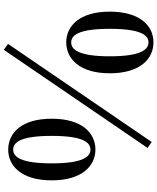

<svg xmlns="http://www.w3.org/2000/svg" viewBox="71 -862 824 1006"><g transform="rotate(90 483.0 -359.0)"><path d="M202 -294C287 -294 364 -363 364 -522C364 -683 287 -751 202 -751C117 -751 41 -683 41 -522C41 -363 117 -294 202 -294ZM202 -320C164 -320 131 -360 131 -522C131 -684 164 -725 202 -725C241 -725 275 -683 275 -522C275 -362 241 -320 202 -320ZM764 10C848 10 925 -58 925 -218C925 -378 848 -447 764 -447C678 -447 602 -378 602 -218C602 -58 678 10 764 10ZM764 -16C725 -16 692 -57 692 -218C692 -379 725 -421 764 -421C802 -421 836 -379 836 -218C836 -57 802 -16 764 -16ZM241 33 755 -720 724 -742 210 11Z"/></g></svg>

Font: Noto Serif KR
Style: Bold
Weight: 700
Designer: Ryoko NISHIZUKA 西塚涼子 (kana & ideographs); Frank Grießhammer (Latin, Greek & Cyrillic); Wenlong ZHANG 张文龙 (bopomofo); San
Foundry: Adobe
Version: Version 2.001;hotconv 1.1.0;makeotfexe 2.6.0